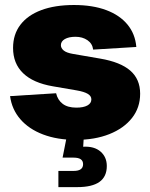

<svg xmlns="http://www.w3.org/2000/svg" viewBox="-20 -558 612 782"><path d="M289.1 11.7Q213.4 11.7 155.5 -10.3Q97.7 -32.2 63 -72.3Q28.3 -112.3 21 -166.5L208.5 -178.2Q214.8 -150.9 235.1 -135.3Q255.4 -119.6 291 -119.6Q319.8 -119.6 335.9 -128.4Q352.1 -137.2 352.1 -153.3Q352.1 -167 337.4 -175.8Q322.8 -184.6 292 -189.9L195.3 -206.5Q115.2 -220.2 74.2 -259.8Q33.2 -299.3 33.2 -362.8Q33.2 -418 63 -457Q92.8 -496.1 148.2 -516.8Q203.6 -537.6 281.2 -537.6Q356.9 -537.6 412.1 -517.1Q467.3 -496.6 499 -458.3Q530.8 -419.9 535.2 -366.7L359.4 -356Q356.4 -380.4 336.2 -394.3Q315.9 -408.2 287.6 -408.2Q260.3 -408.2 244.1 -398.9Q228 -389.6 228 -374Q228 -361.8 239.5 -352.3Q251 -342.8 277.3 -338.4L388.2 -319.3Q470.7 -305.2 510.7 -270.3Q550.8 -235.4 550.8 -176.3Q550.8 -119.6 517.6 -77.4Q484.4 -35.2 425.3 -11.7Q366.2 11.7 289.1 11.7ZM217.8 204.1V138.2H279.3Q299.3 138.2 308.8 131.3Q318.4 124.5 318.4 110.8Q318.4 97.2 308.8 90.6Q299.3 84 279.3 84H234.9L255.4 -19.5H321.3V0L318.8 39.6Q363.8 37.1 389.4 59.3Q415 81.5 415 118.2Q415 161.6 385 182.9Q355 204.1 294.9 204.1Z"/></svg>

Font: Inter 24pt Black
Style: Regular
Weight: 900
Designer: Rasmus Andersson
Foundry: rsms
Version: Version 4.001;git-66647c0bb